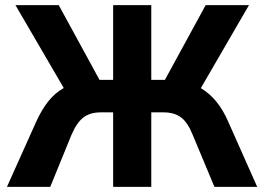

<svg xmlns="http://www.w3.org/2000/svg" viewBox="-20 -725 1025 745"><path d="M7 0 121 -254Q142 -300 167.5 -332Q193 -364 226.5 -383Q260 -402 301 -409L237 -367L40 -705H208L376 -397L354 -415H419V-705H567V-415H633L610 -397L778 -705H946L750 -367L686 -409Q728 -402 761 -382Q794 -362 820 -330Q846 -298 865 -254L978 0H812L728 -201Q709 -249 683 -269Q657 -289 615 -289H567V0H419V-289H371Q330 -289 304 -269.5Q278 -250 257 -201L175 0Z"/></svg>

Font: Nunito Sans 10pt SemiCondensed ExtraBold
Style: Regular
Weight: 800
Width: 4
Designer: Vernon Adams
Foundry: Vernon Adams
Version: Version 3.101;gftools[0.9.27]